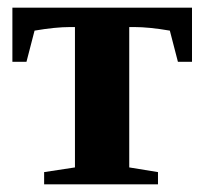

<svg xmlns="http://www.w3.org/2000/svg" viewBox="-20 -479 531 499"><path d="M479 -459V-318.4H442.4L421.4 -399.4Q367.2 -408.7 329.1 -408.7H315.9V-43.9L390.6 -31.7V0H94.7V-31.7L174.8 -43.9V-408.7H162.1Q124 -408.7 69.8 -399.4L48.8 -318.4H12.2V-459Z"/></svg>

Font: Liberation Serif
Style: Bold
Weight: 700
Designer: Steve Matteson
Foundry: Ascender Corporation
Version: Version 2.1.5